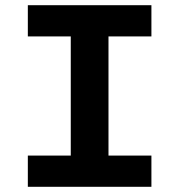

<svg xmlns="http://www.w3.org/2000/svg" viewBox="-20 -718 690 738"><path d="M252 0V-698H397V0ZM87 -698H562V-578H87ZM87 -120H562V0H87Z"/></svg>

Font: Azeret Mono Thin SemiBold
Style: Regular
Weight: 600
Version: Version 1.002